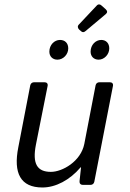

<svg xmlns="http://www.w3.org/2000/svg" viewBox="-20 -832 584 864"><path d="M456.1 -790 437.5 -806.6C430.7 -813.5 421.9 -814.5 415 -806.6L335 -721.7C328.1 -714.8 329.1 -706.1 335.9 -699.2L343.8 -692.4C350.6 -685.5 357.4 -685.5 365.2 -692.4L456.1 -768.6C463.9 -775.4 463.9 -782.2 456.1 -790ZM238.3 -563.5C264.6 -563.5 287.1 -586.9 287.1 -614.3C287.1 -637.7 272.5 -652.3 250 -652.3C224.6 -652.3 202.1 -629.9 202.1 -599.6C202.1 -578.1 216.8 -563.5 238.3 -563.5ZM435.5 -652.3C410.2 -652.3 387.7 -629.9 387.7 -599.6C387.7 -578.1 402.3 -563.5 423.8 -563.5C449.2 -563.5 471.7 -586.9 471.7 -614.3C471.7 -637.7 457 -652.3 435.5 -652.3ZM410.2 -448.2 359.4 -184.6C343.8 -105.5 260.7 -58.6 209 -58.6C146.5 -58.6 125 -95.7 141.6 -180.7L194.3 -445.3C196.3 -456.1 190.4 -461.9 179.7 -461.9H133.8C125 -461.9 118.2 -457 116.2 -448.2L62.5 -169.9C39.1 -52.7 72.3 11.7 170.9 11.7C230.5 11.7 293.9 -21.5 342.8 -79.1H344.7L337.9 -16.6C336.9 -6.8 342.8 0 352.5 0H386.7C395.5 0 402.3 -4.9 404.3 -13.7L488.3 -445.3C490.2 -456.1 484.4 -461.9 473.6 -461.9H427.7C418.9 -461.9 412.1 -457 410.2 -448.2Z"/></svg>

Font: Ed Sans Neue
Style: Italic
Weight: 400
Italic angle: -11°
Designer: Stephen Hutchings
Version: Version 1.004;PS 001.004;hotconv 1.0.88;makeotf.lib2.5.64775